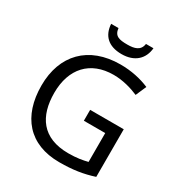

<svg xmlns="http://www.w3.org/2000/svg" viewBox="-211 -1131 1149 1222"><g transform="rotate(30 364.0 -520.0)"><path d="M560 -984H505C498 -932 456 -921 404 -921C343 -921 309 -929 303 -984H249C254 -902 303 -850 402 -850C498 -850 553 -904 560 -984ZM407 -443V-363H564V-151C528 -142 487 -134 424 -134C232 -134 155 -252 155 -423C155 -601 255 -711 426 -711C494 -711 559 -692 610 -670L644 -748C583 -774 511 -790 431 -790C197 -790 61 -646 61 -423C61 -197 181 -56 403 -56C503 -56 577 -68 654 -93V-443Z"/></g></svg>

Font: Noto Sans Malayalam UI
Style: Regular
Weight: 400
Designer: Jelle Bosma - Monotype Design Team
Foundry: Monotype Imaging Inc.
Version: Version 2.104